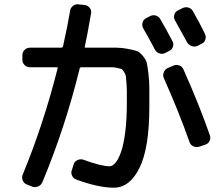

<svg xmlns="http://www.w3.org/2000/svg" viewBox="-20 -832 1040 892"><path d="M645.5 -700.2Q638.7 -712.9 642.1 -726.6Q645.5 -740.2 658.2 -747.1L676.8 -756.8Q689.5 -763.7 703.6 -759.8Q717.8 -755.9 724.6 -743.2Q750 -700.2 781.2 -640.6Q788.1 -627.9 783.2 -614.3Q778.3 -600.6 764.6 -594.7L748 -585.9Q734.4 -579.1 720.2 -584Q706.1 -588.9 699.2 -602.5Q668.9 -660.2 645.5 -700.2ZM898.4 -619.1Q885.7 -613.3 871.6 -617.7Q857.4 -622.1 849.6 -634.8L793 -737.3Q786.1 -749 789.6 -762.7Q793 -776.4 805.7 -783.2L827.1 -793.9Q840.8 -800.8 855 -796.9Q869.1 -793 876 -780.3Q908.2 -724.6 931.6 -675.8Q938.5 -663.1 934.1 -648.9Q929.7 -634.8 917 -628.9ZM105.5 25.4Q91.8 20.5 85.9 6.8Q80.1 -6.8 85 -19.5Q182.6 -255.9 248 -515.6Q250 -519.5 244.1 -519.5H119.1Q104.5 -519.5 94.2 -529.8Q84 -540 84 -554.7V-575.2Q84 -589.8 94.2 -600.1Q104.5 -610.4 119.1 -610.4H265.6Q269.5 -610.4 272.5 -615.2Q295.9 -720.7 305.7 -782.2Q307.6 -795.9 319.8 -805.2Q332 -814.5 346.7 -811.5L374 -808.6Q387.7 -806.6 396.5 -795.9Q405.3 -785.2 403.3 -771.5Q385.7 -668 374 -615.2Q372.1 -610.4 377.9 -610.4H449.2Q498 -610.4 522.5 -610.4Q546.9 -610.4 576.7 -604.5Q606.4 -598.6 617.7 -594.2Q628.9 -589.8 643.6 -572.3Q658.2 -554.7 661.6 -541Q665 -527.3 669.4 -491.2Q673.8 -455.1 673.8 -424.8Q673.8 -394.5 673.8 -335Q673.8 -145.5 628.4 -52.7Q583 40 508.8 40Q437.5 40 334 2Q320.3 -2.9 314.5 -16.6Q308.6 -30.3 314.5 -43.9L322.3 -69.3Q326.2 -82 340.3 -88.4Q354.5 -94.7 368.2 -89.8Q449.2 -59.6 489.3 -59.6Q502.9 -59.6 517.1 -76.7Q531.2 -93.8 543 -127.9Q554.7 -162.1 562 -219.7Q569.3 -277.3 569.3 -349.6Q569.3 -389.6 569.3 -406.7Q569.3 -423.8 567.4 -447.8Q565.4 -471.7 564.5 -479Q563.5 -486.3 556.2 -498Q548.8 -509.8 544.9 -511.2Q541 -512.7 526.4 -516.1Q511.7 -519.5 502 -519.5Q492.2 -519.5 468.8 -519.5H357.4Q352.5 -519.5 350.6 -515.6Q283.2 -240.2 176.8 14.6Q170.9 28.3 156.7 34.2Q142.6 40 129.9 35.2ZM786.1 -527.3Q799.8 -533.2 813.5 -527.8Q827.1 -522.5 833 -507.8Q906.2 -343.8 955.1 -203.1Q960 -189.5 953.1 -176.3Q946.3 -163.1 931.6 -159.2L905.3 -150.4Q891.6 -146.5 878.4 -152.3Q865.2 -158.2 860.4 -171.9Q811.5 -311.5 741.2 -468.8Q735.4 -481.4 740.7 -495.6Q746.1 -509.8 758.8 -515.6Z"/></svg>

Font: Rounded-L Mgen+ 1m medium
Style: Regular
Weight: 500
Designer: [Source Han Sans]
Ryoko NISHIZUKA  (kana & ideographs); Paul D. Hunt (Latin, Greek & Cyrillic); Wenlong ZHANG  (bopomofo
Version: Version 1.059.20150602